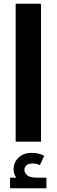

<svg xmlns="http://www.w3.org/2000/svg" viewBox="-20 -760 304 1030"><path d="M64 -740H200V0H64ZM34 250V193H67Q53 173 53 149Q53 110 80 85Q107 60 150 60Q168 60 185.5 64Q203 68 217 76L194 126Q184 121 174 119Q164 117 154 117Q132 117 121.5 127Q111 137 111 152Q111 166 125 179.5Q139 193 178 193H229V250Z"/></svg>

Font: Lexend Medium
Style: Regular
Weight: 500
Designer: Bonnie Shaver-Troup, Thomas Jockin
Foundry: Lexend
Version: Version 1.005